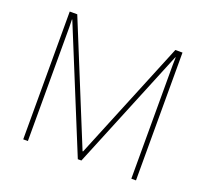

<svg xmlns="http://www.w3.org/2000/svg" viewBox="-122 -861 1082 1008"><g transform="rotate(20 418.5 -357.0)"><path d="M408 0 130 -679H128Q129 -654 129 -636.5Q129 -619 129 -596V0H103V-714H145L417 -48H420L693 -714H733V0H707V-602Q707 -617 707 -635Q707 -653 708 -678H706L428 0Z"/></g></svg>

Font: Noto Sans Bengali UI Thin
Style: Regular
Weight: 100
Designer: Jelle Bosma - Monotype Design Team
Foundry: Monotype Imaging Inc.
Version: Version 2.003; ttfautohint (v1.8.4.7-5d5b)